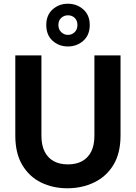

<svg xmlns="http://www.w3.org/2000/svg" viewBox="-20 -997 727 1029"><path d="M341 12Q263 12 200 -19Q137 -50 99.5 -112.5Q62 -175 62 -271V-700H202V-270Q202 -219 219 -185Q236 -151 267.5 -133.5Q299 -116 344 -116Q389 -116 420.5 -133.5Q452 -151 469 -185Q486 -219 486 -270V-700H626V-271Q626 -175 587.5 -112.5Q549 -50 484 -19Q419 12 341 12ZM344 -748Q296 -748 262 -778.5Q228 -809 228 -863Q228 -916 262 -946.5Q296 -977 344 -977Q392 -977 426.5 -946.5Q461 -916 461 -863Q461 -809 426.5 -778.5Q392 -748 344 -748ZM344 -810Q365 -810 380 -824.5Q395 -839 395 -863Q395 -887 380.5 -901Q366 -915 344 -915Q324 -915 308.5 -901.5Q293 -888 293 -863Q293 -839 308.5 -824.5Q324 -810 344 -810Z"/></svg>

Font: DM Sans 18pt ExtraBold
Style: Regular
Weight: 800
Designer: Colophon Foundry, Jonny Pinhorn
Foundry: Colophon Foundry
Version: Version 4.004;gftools[0.9.30]